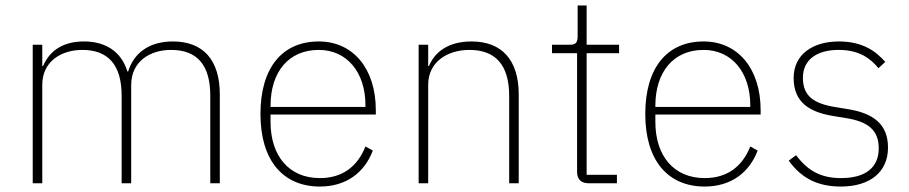

<svg xmlns="http://www.w3.org/2000/svg" viewBox="-20 -672 3334 704"><path d="M135 0V-361C135 -447 205 -489 282 -489C375 -489 426 -436 426 -321V0H461V-360C461 -446 529 -489 607 -489C702 -489 751 -435 751 -321V0H786V-326C786 -452 725 -520 614 -520C522 -520 469 -473 450 -410H447C425 -483 367 -520 288 -520C201 -520 158 -477 138 -430H135V-508H100V0Z M1153 12C1250 12 1317 -40 1347 -120L1320 -135C1290 -59 1233 -19 1153 -19C1039 -19 972 -101 972 -225V-252H1358V-268C1358 -421 1274 -520 1149 -520C1016 -520 935 -425 935 -254C935 -82 1019 12 1153 12ZM1149 -489C1251 -489 1320 -408 1320 -286V-280H972V-284C972 -408 1038 -489 1149 -489Z M1550 0V-361C1550 -447 1623 -489 1701 -489C1795 -489 1847 -436 1847 -320V0H1882V-326C1882 -452 1820 -520 1709 -520C1621 -520 1573 -479 1553 -430H1550V-508H1515V0Z M2242 0V-31H2131V-477H2250V-508H2131V-652H2098V-539C2098 -517 2092 -508 2070 -508H2004V-477H2096V-42C2096 -15 2110 0 2139 0Z M2564 12C2661 12 2728 -40 2758 -120L2731 -135C2701 -59 2644 -19 2564 -19C2450 -19 2383 -101 2383 -225V-252H2769V-268C2769 -421 2685 -520 2560 -520C2427 -520 2346 -425 2346 -254C2346 -82 2430 12 2564 12ZM2560 -489C2662 -489 2731 -408 2731 -286V-280H2383V-284C2383 -408 2449 -489 2560 -489Z M3063 12C3170 12 3236 -41 3236 -131C3236 -217 3182 -257 3088 -272L3045 -279C2964 -292 2924 -319 2924 -387C2924 -453 2975 -489 3055 -489C3132 -489 3172 -457 3201 -422L3226 -445C3191 -485 3142 -520 3056 -520C2962 -520 2890 -474 2890 -386C2890 -296 2949 -260 3039 -246L3082 -239C3163 -226 3202 -195 3202 -128C3202 -58 3154 -19 3064 -19C2993 -19 2944 -43 2899 -103L2872 -83C2919 -18 2979 12 3063 12Z"/></svg>

Font: IBM Plex Thai Looped ExtraLight
Style: Regular
Weight: 200
Designer: Mike Abbink, Paul van der Laan, Pieter van Rosmalen, Ben Mitchell, Mark Frömberg
Foundry: Bold Monday
Version: Version 1.0